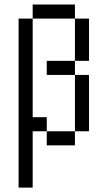

<svg xmlns="http://www.w3.org/2000/svg" viewBox="-20 -645 478 852"><path d="M125 -625H312.5V-562.5H125ZM187.5 -125V-62.5H125V187.5H62.5V-562.5H125V-125ZM375 -562.5V-375H312.5V-562.5ZM312.5 -375V-312.5H187.5V-375ZM375 -312.5V-62.5H312.5V-312.5ZM312.5 -62.5V0H187.5V-62.5Z"/></svg>

Font: Sudo Variable
Style: Regular
Weight: 400
Monospace: yes
Designer: Jens Kutilek
Foundry: Jens Kutilek
Version: Version 0.040